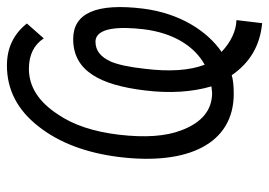

<svg xmlns="http://www.w3.org/2000/svg" viewBox="-134 -568 795 568"><g transform="rotate(-90 264.0 -283.5)"><path d="M523 -258C540 -396 510 -465 433 -465C339 -465 297 -386 281 -253C272 -180 276 -114 293 -56L274 -54C223 -54 186 -84 163 -145C145 -192 141 -253 150 -330C159 -405 179 -465 210 -510C247 -567 292 -596 345 -596C386 -596 416 -581 435 -552L479 -602C448 -641 407 -661 355 -661C283 -661 223 -630 174 -567C126 -506 96 -426 84 -329C59 -126 123 10 271 10C295 10 313 8 326 4C363 58 414 88 480 94L489 18C457 17 425 2 395 -26C456 -68 509 -148 523 -258ZM357 -76C340 -121 336 -180 345 -253C350 -301 358 -334 366 -353C380 -384 399 -399 425 -399C468 -399 470 -325 462 -257C451 -166 410 -105 357 -76Z"/></g></svg>

Font: Gamestation Condensed
Style: Italic
Weight: 400
Width: 3
Designer: Jonas Hecksher
Foundry: Jonas Hecksher, Playtypeª, e-types AS
Version: Version 1.003